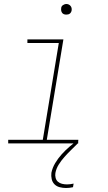

<svg xmlns="http://www.w3.org/2000/svg" viewBox="-20 -717 540 960"><path d="M21 0V-18H194L274 -502H117V-520H297L214 -18H371V0ZM310 223Q294 223 278.5 219Q263 215 252.5 204.5Q242 194 238.5 178.5Q235 163 237 147Q242 122 256 98.5Q270 75 288.5 54.5Q307 34 328 16Q349 -2 372 -18L369 0Q352 17 335 33.5Q318 50 302 68Q286 86 273.5 106Q261 126 257 148Q255 160 258 172Q261 184 269.5 191.5Q278 199 290 202Q302 205 315 205Q323 205 331 204Q339 203 348 201L345 219Q336 221 327.5 222Q319 223 310 223ZM311 -644Q305 -644 299.5 -646Q294 -648 290.5 -653Q287 -658 286 -664Q285 -670 286 -676Q286 -681 288.5 -685Q291 -689 295 -691.5Q299 -694 303 -695.5Q307 -697 312 -697Q318 -697 323.5 -694.5Q329 -692 333 -687Q337 -682 338 -676Q339 -670 338 -664Q337 -659 334.5 -655Q332 -651 328.5 -648.5Q325 -646 320.5 -645Q316 -644 311 -644Z"/></svg>

Font: Iosevka SS18 Thin
Style: Italic
Weight: 100
Italic angle: -9°
Monospace: yes
Designer: Belleve Invis
Foundry: Belleve Invis
Version: Version 25.1.1; ttfautohint (v1.8.4)